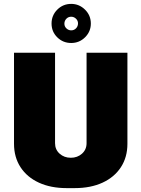

<svg xmlns="http://www.w3.org/2000/svg" viewBox="-20 -957 727 987"><path d="M263 -686V-221Q263 -188 286.5 -167Q310 -146 344 -146Q378 -146 401.5 -167Q425 -188 425 -221V-686H635V-218Q635 -149 601.5 -97.5Q568 -46 507 -18Q446 10 365 10H322Q241 10 180 -18Q119 -46 85.5 -97.5Q52 -149 52 -218V-686ZM245 -836Q245 -878 274.5 -907.5Q304 -937 346 -937Q387 -937 417 -907.5Q447 -878 447 -836Q447 -795 417.5 -765.5Q388 -736 346 -736Q304 -736 274.5 -765Q245 -794 245 -836ZM381 -837Q381 -851 370.5 -861Q360 -871 346 -871Q331 -871 321 -860.5Q311 -850 311 -835Q311 -821 321.5 -811Q332 -801 346 -801Q361 -801 371 -811.5Q381 -822 381 -837Z"/></svg>

Font: Chivo Black
Style: Regular
Weight: 900
Designer: Hector Gatti
Foundry: Omnibus-Type
Version: Version 1.007